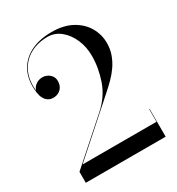

<svg xmlns="http://www.w3.org/2000/svg" viewBox="-180 -874 911 988"><g transform="rotate(-30 275.0 -380.0)"><path d="M40 0V-65L280.5 -278.5Q344 -334.5 369 -407Q394 -479.5 394 -550Q394 -603.5 374.5 -648.5Q355 -693.5 321 -721.2Q287 -749 244 -749Q184 -749 138 -722.5Q92 -696 69.8 -646.5Q47.5 -597 57 -527.5H54.5Q54.5 -542 63.2 -554.5Q72 -567 86.2 -574.5Q100.5 -582 117 -582Q132 -582 145.8 -575.2Q159.5 -568.5 168.5 -556Q177.5 -543.5 177.5 -526Q177.5 -506 169.2 -491.8Q161 -477.5 146.8 -469.8Q132.5 -462 115 -462Q97.5 -462 84.5 -470.5Q71.5 -479 63.8 -493.8Q56 -508.5 53.5 -527.5Q43.5 -600.5 68.5 -652.5Q93.5 -704.5 147 -732.2Q200.5 -760 275 -760Q345.5 -760 394.5 -733.2Q443.5 -706.5 468.8 -663Q494 -619.5 494 -569.5Q494 -532 482.2 -500.2Q470.5 -468.5 452 -442Q433.5 -415.5 411.2 -393.2Q389 -371 368 -352.5L73 -90H512V-165H514.5V0Z"/></g></svg>

Font: Bodoni Moda 72pt
Style: Regular
Weight: 400
Designer: Owen Earl
Foundry: indestructible type
Version: Version 2.005